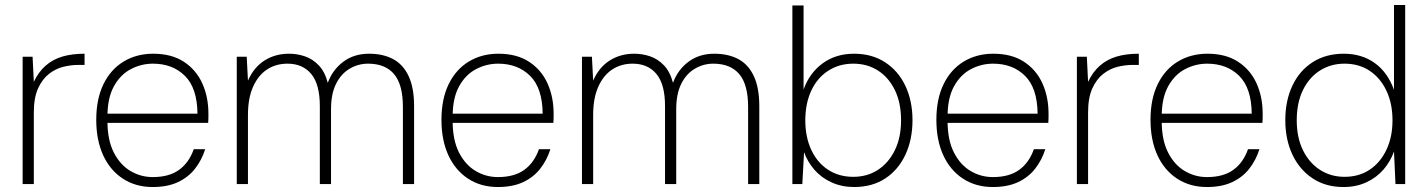

<svg xmlns="http://www.w3.org/2000/svg" viewBox="-20 -740 5742 772"><path d="M71 0V-512H111L116 -411Q135 -451 163.5 -476Q192 -501 230.5 -512.5Q269 -524 320 -524V-479H295Q266 -479 235 -471.5Q204 -464 177 -443Q150 -422 133 -384.5Q116 -347 116 -288V0Z M594 12Q525 12 473.5 -22Q422 -56 394.5 -116.5Q367 -177 367 -258Q367 -342 396 -401.5Q425 -461 477 -492.5Q529 -524 596 -524Q670 -524 719.5 -491.5Q769 -459 793.5 -404.5Q818 -350 818 -283Q818 -274 818 -265.5Q818 -257 817 -246H398V-283H774Q773 -386 723.5 -435Q674 -484 595 -484Q548 -484 506 -462Q464 -440 438 -393Q412 -346 412 -271V-254Q412 -177 437.5 -127Q463 -77 504.5 -52.5Q546 -28 594 -28Q660 -28 700 -57Q740 -86 759 -140H805Q791 -96 764 -61.5Q737 -27 695 -7.5Q653 12 594 12Z M932 0V-512H972L977 -416Q1001 -470 1044 -497Q1087 -524 1142 -524Q1175 -524 1206 -513.5Q1237 -503 1261.5 -477.5Q1286 -452 1298 -407Q1317 -459 1360 -491.5Q1403 -524 1464 -524Q1520 -524 1560.5 -502.5Q1601 -481 1623 -434Q1645 -387 1645 -313V0H1600V-310Q1600 -400 1564.5 -442Q1529 -484 1460 -484Q1420 -484 1385.5 -463.5Q1351 -443 1331 -402.5Q1311 -362 1311 -302V0H1266V-313Q1266 -401 1231.5 -442.5Q1197 -484 1136 -484Q1089 -484 1053.5 -460.5Q1018 -437 997.5 -391Q977 -345 977 -278V0Z M1982 12Q1913 12 1861.5 -22Q1810 -56 1782.5 -116.5Q1755 -177 1755 -258Q1755 -342 1784 -401.5Q1813 -461 1865 -492.5Q1917 -524 1984 -524Q2058 -524 2107.5 -491.5Q2157 -459 2181.5 -404.5Q2206 -350 2206 -283Q2206 -274 2206 -265.5Q2206 -257 2205 -246H1786V-283H2162Q2161 -386 2111.5 -435Q2062 -484 1983 -484Q1936 -484 1894 -462Q1852 -440 1826 -393Q1800 -346 1800 -271V-254Q1800 -177 1825.5 -127Q1851 -77 1892.5 -52.5Q1934 -28 1982 -28Q2048 -28 2088 -57Q2128 -86 2147 -140H2193Q2179 -96 2152 -61.5Q2125 -27 2083 -7.5Q2041 12 1982 12Z M2320 0V-512H2360L2365 -416Q2389 -470 2432 -497Q2475 -524 2530 -524Q2563 -524 2594 -513.5Q2625 -503 2649.5 -477.5Q2674 -452 2686 -407Q2705 -459 2748 -491.5Q2791 -524 2852 -524Q2908 -524 2948.5 -502.5Q2989 -481 3011 -434Q3033 -387 3033 -313V0H2988V-310Q2988 -400 2952.5 -442Q2917 -484 2848 -484Q2808 -484 2773.5 -463.5Q2739 -443 2719 -402.5Q2699 -362 2699 -302V0H2654V-313Q2654 -401 2619.5 -442.5Q2585 -484 2524 -484Q2477 -484 2441.5 -460.5Q2406 -437 2385.5 -391Q2365 -345 2365 -278V0Z M3414 12Q3365 12 3324 -6.5Q3283 -25 3255 -57Q3227 -89 3213 -128L3206 0H3166V-718H3211V-380Q3235 -447 3288 -485.5Q3341 -524 3414 -524Q3486 -524 3539 -489.5Q3592 -455 3620.5 -394.5Q3649 -334 3649 -257Q3649 -179 3620.5 -118Q3592 -57 3539.5 -22.5Q3487 12 3414 12ZM3411 -29Q3467 -29 3510 -57Q3553 -85 3578 -136Q3603 -187 3603 -256Q3603 -327 3578 -378Q3553 -429 3510 -456.5Q3467 -484 3411 -484Q3354 -484 3310 -455.5Q3266 -427 3242 -375.5Q3218 -324 3218 -256Q3218 -189 3242 -137.5Q3266 -86 3309.5 -57.5Q3353 -29 3411 -29Z M3972 12Q3903 12 3851.5 -22Q3800 -56 3772.5 -116.5Q3745 -177 3745 -258Q3745 -342 3774 -401.5Q3803 -461 3855 -492.5Q3907 -524 3974 -524Q4048 -524 4097.5 -491.5Q4147 -459 4171.5 -404.5Q4196 -350 4196 -283Q4196 -274 4196 -265.5Q4196 -257 4195 -246H3776V-283H4152Q4151 -386 4101.5 -435Q4052 -484 3973 -484Q3926 -484 3884 -462Q3842 -440 3816 -393Q3790 -346 3790 -271V-254Q3790 -177 3815.5 -127Q3841 -77 3882.5 -52.5Q3924 -28 3972 -28Q4038 -28 4078 -57Q4118 -86 4137 -140H4183Q4169 -96 4142 -61.5Q4115 -27 4073 -7.5Q4031 12 3972 12Z M4310 0V-512H4350L4355 -411Q4374 -451 4402.5 -476Q4431 -501 4469.5 -512.5Q4508 -524 4559 -524V-479H4534Q4505 -479 4474 -471.5Q4443 -464 4416 -443Q4389 -422 4372 -384.5Q4355 -347 4355 -288V0Z M4833 12Q4764 12 4712.5 -22Q4661 -56 4633.5 -116.5Q4606 -177 4606 -258Q4606 -342 4635 -401.5Q4664 -461 4716 -492.5Q4768 -524 4835 -524Q4909 -524 4958.5 -491.5Q5008 -459 5032.5 -404.5Q5057 -350 5057 -283Q5057 -274 5057 -265.5Q5057 -257 5056 -246H4637V-283H5013Q5012 -386 4962.5 -435Q4913 -484 4834 -484Q4787 -484 4745 -462Q4703 -440 4677 -393Q4651 -346 4651 -271V-254Q4651 -177 4676.5 -127Q4702 -77 4743.5 -52.5Q4785 -28 4833 -28Q4899 -28 4939 -57Q4979 -86 4998 -140H5044Q5030 -96 5003 -61.5Q4976 -27 4934 -7.5Q4892 12 4833 12Z M5382 12Q5310 12 5257.5 -23Q5205 -58 5176.5 -118.5Q5148 -179 5148 -257Q5148 -335 5176.5 -395.5Q5205 -456 5258 -490Q5311 -524 5383 -524Q5455 -524 5507 -487Q5559 -450 5585 -379V-720H5630V0H5591L5585 -131Q5571 -91 5543 -58.5Q5515 -26 5474 -7Q5433 12 5382 12ZM5386 -29Q5444 -29 5487 -57.5Q5530 -86 5554.5 -137.5Q5579 -189 5579 -256Q5579 -324 5554.5 -375.5Q5530 -427 5487 -455.5Q5444 -484 5386 -484Q5331 -484 5287.5 -456.5Q5244 -429 5219 -378Q5194 -327 5194 -256Q5194 -187 5219 -136Q5244 -85 5287.5 -57Q5331 -29 5386 -29Z"/></svg>

Font: DM Sans 12pt ExtraLight
Style: Regular
Weight: 250
Version: Version 4.004;gftools[0.9.30]